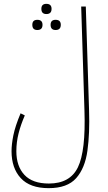

<svg xmlns="http://www.w3.org/2000/svg" viewBox="-20 -748 559 998"><path d="M195 -702Q195 -675 221 -675Q248 -675 248 -702Q248 -728 221 -728Q195 -728 195 -702ZM243 -619Q243 -592 269 -592Q296 -592 296 -619Q296 -645 269 -645Q243 -645 243 -619ZM148 -619Q148 -592 174 -592Q201 -592 201 -619Q201 -645 174 -645Q148 -645 148 -619ZM233 230Q330 230 376 178Q422 126 434.5 35Q447 -56 443 -173L426 -714H402L419 -173Q426 37 385 121.5Q344 206 234 206Q149 206 107 161Q65 116 65 38Q65 -9 76.5 -54.5Q88 -100 109 -148L87 -159Q59 -92 49.5 -45Q40 2 40 38Q40 126 88 178Q136 230 233 230Z"/></svg>

Font: Noto Sans Arabic Condensed Thin
Style: Regular
Weight: 250
Width: 3
Designer: Nadine Chahine
Foundry: Monotype Imaging Inc.
Version: 1.001